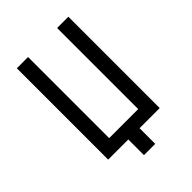

<svg xmlns="http://www.w3.org/2000/svg" viewBox="-243 -845 1085 1085"><g transform="rotate(-45 300.0 -302.5)"><path d="M255 125V0H94V-730H184V-82H416V-730H506V0H345V125Z"/></g></svg>

Font: JetBrains Mono
Style: Regular
Weight: 400
Monospace: yes
Designer: Philipp Nurullin, Konstantin Bulenkov
Foundry: JetBrains
Version: Version 2.305